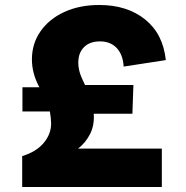

<svg xmlns="http://www.w3.org/2000/svg" viewBox="-20 -750 746 770"><path d="M70 -303V-400H138Q108 -455 108 -512Q108 -575 142.5 -624.5Q177 -674 238 -702Q299 -730 378 -730Q490 -730 562 -672Q634 -614 645 -509L476 -483Q473 -531 448 -557.5Q423 -584 381 -584Q340 -584 317 -561Q294 -538 294 -499Q294 -480 299.5 -460.5Q305 -441 321 -409H515L511 -294H356Q359 -247 341 -212Q323 -177 293 -154H629V0H69V-124Q125 -141 155 -176.5Q185 -212 185 -255Q185 -264 183.5 -278.5Q182 -293 180 -303Z"/></svg>

Font: BDO Grotesk ExtraBold
Style: Regular
Weight: 800
Designer: Deni Anggara
Foundry: Lokal Container
Version: Version 2.000